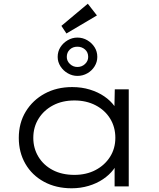

<svg xmlns="http://www.w3.org/2000/svg" viewBox="-20 -1002 857 1032"><path d="M365 10Q281 10 216.5 -25Q152 -60 116.5 -121.5Q81 -183 81 -261Q81 -341 118.5 -402.5Q156 -464 220.5 -499Q285 -534 368 -534Q419 -534 463 -520.5Q507 -507 540.5 -484Q574 -461 595 -432Q616 -403 619 -375L594 -381L597 -522H672V0H596V-139L616 -150Q612 -120 590 -91Q568 -62 534 -39Q500 -16 456.5 -3Q413 10 365 10ZM380 -62Q444 -62 493.5 -88Q543 -114 571.5 -159Q600 -204 600 -261Q600 -319 572 -364.5Q544 -410 494 -436Q444 -462 380 -462Q315 -462 265.5 -436Q216 -410 187.5 -364.5Q159 -319 159 -261Q159 -205 186.5 -159.5Q214 -114 263.5 -88Q313 -62 380 -62ZM396 -594Q369 -594 344.5 -608Q320 -622 305 -645.5Q290 -669 290 -696Q290 -725 304.5 -748Q319 -771 343.5 -785.5Q368 -800 396 -800Q425 -800 449.5 -785.5Q474 -771 488.5 -748Q503 -725 503 -696Q503 -669 488.5 -645.5Q474 -622 449.5 -608Q425 -594 396 -594ZM396 -642Q420 -642 437 -658Q454 -674 454 -696Q454 -721 437 -736Q420 -751 396 -751Q371 -751 355 -735.5Q339 -720 339 -696Q339 -674 356 -658Q373 -642 396 -642ZM337 -822 310 -863 452 -982 501 -919Z"/></svg>

Font: Lexend Giga Light
Style: Regular
Weight: 300
Version: Version 1.007